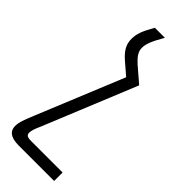

<svg xmlns="http://www.w3.org/2000/svg" viewBox="-258 -512 771 771"><g transform="rotate(45 128.0 -126.5)"><path d="M-17 189C-17 215 0 234 48 234H250V186H71C49 186 42 180 42 168C42 156 47 141 58 117L220 -279L156 -334C133 -355 121 -372 121 -393C121 -414 129 -437 158 -487H101C74 -440 66 -417 66 -389C66 -359 78 -336 109 -309L160 -265L9 103C-9 147 -17 167 -17 189Z"/></g></svg>

Font: Noto Sans Armenian Condensed Light
Style: Regular
Weight: 300
Width: 3
Designer: Monotype Design Team
Foundry: Monotype Imaging Inc.
Version: Version 2.008